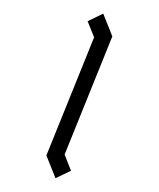

<svg xmlns="http://www.w3.org/2000/svg" viewBox="-223 -879 849 1027"><g transform="rotate(30 201.5 -366.0)"><path d="M311 79 208 -2 113 -677 40 -734 92 -811 195 -730 290 -55 363 3Z"/></g></svg>

Font: Turret Road
Style: Bold
Weight: 700
Designer: Noponies
Foundry: Noponies
Version: Version 1.001; ttfautohint (v1.8)